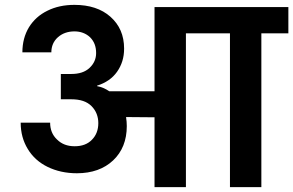

<svg xmlns="http://www.w3.org/2000/svg" viewBox="-20 -769 1205 789"><path d="M1165 -740C1165 -740 615 -740 615 -740C615 -740 615 -394 615 -394C615 -394 429 -394 429 -394C429 -394 429 -394 429 -394C413 -405 396 -412 379 -415C379 -415 379 -417 379 -417C379 -417 379 -417 379 -417C414 -428 442 -447 461 -474C480 -501 490 -532 490 -569C490 -569 490 -569 490 -569C490 -624 471 -667 434 -700C397 -733 347 -749 286 -749C286 -749 286 -749 286 -749C244 -749 207 -741 175 -725C142 -709 117 -686 99 -657C81 -627 72 -593 72 -554C72 -554 191 -554 191 -554C191 -554 191 -554 191 -554C191 -579 200 -600 218 -616C236 -632 259 -640 286 -640C286 -640 286 -640 286 -640C311 -640 333 -632 350 -616C367 -599 375 -578 375 -551C375 -551 375 -551 375 -551C375 -527 366 -507 348 -490C330 -473 305 -465 273 -465C273 -465 230 -465 230 -465C230 -465 230 -361 230 -361C230 -361 273 -361 273 -361C273 -361 273 -361 273 -361C310 -361 337 -352 356 -333C375 -314 384 -290 384 -263C384 -263 384 -263 384 -263C384 -235 375 -212 358 -195C341 -177 317 -168 287 -168C287 -168 287 -168 287 -168C257 -168 233 -177 214 -196C195 -214 186 -237 186 -265C186 -265 65 -265 65 -265C65 -265 65 -265 65 -265C65 -224 75 -188 94 -157C113 -125 141 -100 176 -83C211 -66 251 -57 296 -57C296 -57 296 -57 296 -57C358 -57 408 -75 445 -110C482 -145 501 -192 501 -251C501 -251 501 -251 501 -251C501 -263 500 -275 498 -288C498 -288 615 -287 615 -287C615 -287 615 0 615 0C615 0 744 0 744 0C744 0 744 -632 744 -632C744 -632 925 -632 925 -632C925 -632 925 0 925 0C925 0 1054 0 1054 0C1054 0 1054 -632 1054 -632C1054 -632 1165 -632 1165 -632C1165 -632 1165 -740 1165 -740Z"/></svg>

Font: Girnar Poppins
Style: SemiBold
Weight: 500
Designer: Ninad Kale (Devanagari), Jonny Pinhorn (Latin)
Foundry: Indian Type Foundry
Version: ""